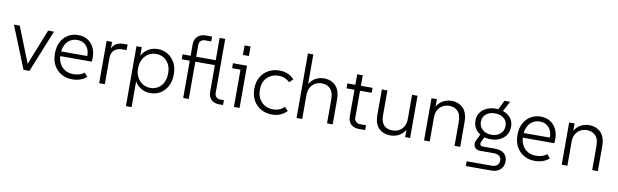

<svg xmlns="http://www.w3.org/2000/svg" viewBox="-52 -1335 6885 2140"><g transform="rotate(10 3390.0 -265.0)"><path d="M208 0 15 -478H81L254 -43H229L402 -478H468L275 0Z M759 10Q689 10 635 -21.5Q581 -53 551 -108.5Q521 -164 521 -237V-247Q521 -317 548.5 -371Q576 -425 626.5 -456.5Q677 -488 742 -488Q809 -488 857 -455Q905 -422 928 -362Q951 -302 941 -222H567V-275H907L879 -247Q886 -304 870 -345.5Q854 -387 821 -409.5Q788 -432 743 -432Q694 -432 658.5 -408.5Q623 -385 603.5 -343.5Q584 -302 584 -247V-237Q584 -182 606 -139.5Q628 -97 668 -73Q708 -49 762 -49Q800 -49 831.5 -59Q863 -69 885 -88L921 -47Q894 -20 852 -5Q810 10 759 10Z M1064 0V-478H1126V-364L1116 -365Q1125 -411 1145.5 -435.5Q1166 -460 1195.5 -469.5Q1225 -479 1260 -479H1301V-416H1255Q1196 -416 1162 -386Q1128 -356 1128 -290V0Z M1402 200V-478H1462V-346L1451 -359Q1476 -418 1526.5 -453Q1577 -488 1642 -488Q1707 -488 1757.5 -457Q1808 -426 1837 -371.5Q1866 -317 1866 -246V-237Q1866 -164 1837.5 -108.5Q1809 -53 1758.5 -21.5Q1708 10 1642 10Q1578 10 1528.5 -24Q1479 -58 1454 -115L1466 -129V200ZM1634 -47Q1683 -47 1721 -71Q1759 -95 1780.5 -137.5Q1802 -180 1802 -237V-246Q1802 -301 1780.5 -342.5Q1759 -384 1721 -407.5Q1683 -431 1634 -431Q1585 -431 1546 -406.5Q1507 -382 1484.5 -339Q1462 -296 1462 -239Q1462 -182 1484.5 -138.5Q1507 -95 1546 -71Q1585 -47 1634 -47Z M2015 0V-609Q2015 -664 2050 -697Q2085 -730 2140 -730H2213V-675H2140Q2113 -675 2095.5 -657.5Q2078 -640 2078 -614V0ZM1924 -422V-478H2334V-422ZM2420 0Q2366 0 2332.5 -32Q2299 -64 2299 -117V-730H2362V-116Q2362 -90 2379.5 -72.5Q2397 -55 2423 -55H2466V0Z M2589 0V-450L2618 -422H2494V-478H2653V0ZM2587 -588V-696H2655V-588Z M3021 10Q2950 10 2895.5 -21Q2841 -52 2809.5 -107Q2778 -162 2778 -233V-246Q2778 -317 2809.5 -371.5Q2841 -426 2895.5 -457Q2950 -488 3021 -488Q3073 -488 3115 -470Q3157 -452 3187 -418L3147 -378Q3123 -402 3091.5 -415.5Q3060 -429 3020 -429Q2969 -429 2928 -406Q2887 -383 2864 -341.5Q2841 -300 2841 -246V-233Q2841 -178 2864.5 -137Q2888 -96 2928.5 -72.5Q2969 -49 3021 -49Q3060 -49 3092 -61.5Q3124 -74 3149 -100L3188 -60Q3158 -27 3115.5 -8.5Q3073 10 3021 10Z M3298 0V-730H3359V-350H3342Q3353 -390 3373.5 -416.5Q3394 -443 3420 -459Q3446 -475 3473 -481.5Q3500 -488 3524 -488Q3605 -488 3656 -436.5Q3707 -385 3707 -279V0H3643V-271Q3643 -355 3605 -392Q3567 -429 3509 -429Q3469 -429 3436 -411Q3403 -393 3382.5 -358Q3362 -323 3362 -270V0Z M4003 0Q3979 0 3956.5 -7Q3934 -14 3916.5 -29Q3899 -44 3889 -66.5Q3879 -89 3879 -121V-597H3942V-117Q3942 -90 3960 -72.5Q3978 -55 4003 -55H4074V0ZM3789 -422V-478H4074V-422Z M4364 10Q4311 10 4269 -10.5Q4227 -31 4203 -74.5Q4179 -118 4179 -189V-478H4242V-199Q4242 -143 4259.5 -110Q4277 -77 4307 -63Q4337 -49 4375 -49Q4414 -49 4447 -66.5Q4480 -84 4500.5 -119Q4521 -154 4521 -206V-478H4583V0H4527V-128H4545Q4534 -89 4514 -62.5Q4494 -36 4468 -20Q4442 -4 4415 3Q4388 10 4364 10Z M4741 0V-478H4802V-350H4785Q4796 -390 4816.5 -416.5Q4837 -443 4863 -459Q4889 -475 4916 -481.5Q4943 -488 4967 -488Q5048 -488 5099 -436.5Q5150 -385 5150 -279V0H5086V-271Q5086 -355 5048 -392Q5010 -429 4952 -429Q4912 -429 4879 -411Q4846 -393 4825.5 -358Q4805 -323 4805 -270V0Z M5249 200V146H5532Q5571 146 5593.5 126.5Q5616 107 5616 73Q5616 41 5593.5 23Q5571 5 5532 5H5380Q5343 5 5324 -12.5Q5305 -30 5303 -56Q5301 -82 5314 -107L5357 -193L5412 -178L5372 -101Q5367 -90 5365.5 -77.5Q5364 -65 5372 -56Q5380 -47 5400 -47H5540Q5602 -47 5639 -16Q5676 15 5676 73Q5676 111 5659 139.5Q5642 168 5611 184Q5580 200 5537 200ZM5476 -446 5547 -591H5611L5534 -446ZM5468 -142Q5410 -142 5364.5 -164Q5319 -186 5293 -225Q5267 -264 5267 -313V-322Q5267 -371 5293 -408.5Q5319 -446 5364.5 -467Q5410 -488 5468 -488Q5527 -488 5572.5 -467Q5618 -446 5643.5 -409.5Q5669 -373 5669 -325V-313Q5669 -264 5643.5 -225Q5618 -186 5572.5 -164Q5527 -142 5468 -142ZM5468 -193Q5529 -193 5568 -227Q5607 -261 5607 -313V-322Q5607 -372 5568 -403.5Q5529 -435 5468 -435Q5407 -435 5368 -403Q5329 -371 5329 -320V-313Q5329 -261 5368 -227Q5407 -193 5468 -193Z M5994 10Q5924 10 5870 -21.5Q5816 -53 5786 -108.5Q5756 -164 5756 -237V-247Q5756 -317 5783.5 -371Q5811 -425 5861.5 -456.5Q5912 -488 5977 -488Q6044 -488 6092 -455Q6140 -422 6163 -362Q6186 -302 6176 -222H5802V-275H6142L6114 -247Q6121 -304 6105 -345.5Q6089 -387 6056 -409.5Q6023 -432 5978 -432Q5929 -432 5893.5 -408.5Q5858 -385 5838.5 -343.5Q5819 -302 5819 -247V-237Q5819 -182 5841 -139.5Q5863 -97 5903 -73Q5943 -49 5997 -49Q6035 -49 6066.5 -59Q6098 -69 6120 -88L6156 -47Q6129 -20 6087 -5Q6045 10 5994 10Z M6299 0V-478H6360V-350H6343Q6354 -390 6374.5 -416.5Q6395 -443 6421 -459Q6447 -475 6474 -481.5Q6501 -488 6525 -488Q6606 -488 6657 -436.5Q6708 -385 6708 -279V0H6644V-271Q6644 -355 6606 -392Q6568 -429 6510 -429Q6470 -429 6437 -411Q6404 -393 6383.5 -358Q6363 -323 6363 -270V0Z"/></g></svg>

Font: SUSE Thin Light
Style: Regular
Weight: 300
Version: Version 1.000